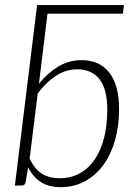

<svg xmlns="http://www.w3.org/2000/svg" viewBox="-20 -748 552 774"><path d="M40 0 129.5 -727.5H479.5L475.5 -693H171.5L137 -410.5Q172.5 -454.5 215.5 -480Q258.5 -505.5 308.5 -505.5Q381.5 -505.5 420.8 -455Q460 -404.5 460 -307.5Q460 -240.5 443.8 -183Q427.5 -125.5 397 -83.5Q366.5 -41.5 322.8 -17.5Q279 6.5 224.5 6.5Q177 6.5 145.2 -13.8Q113.5 -34 93.5 -73L83 -12.5Q79.5 0 68.5 0ZM291 -468.5Q245.5 -468.5 206 -442.8Q166.5 -417 132 -371.5L99.5 -108.5Q120.5 -65 150 -47.2Q179.5 -29.5 220 -29.5Q266 -29.5 302 -49.5Q338 -69.5 362.5 -106Q387 -142.5 399.8 -193.2Q412.5 -244 412.5 -305Q412.5 -387.5 381.5 -428Q350.5 -468.5 291 -468.5Z"/></svg>

Font: Lato Light
Style: Italic
Weight: 300
Italic angle: -7°
Designer: Lukasz Dziedzic
Foundry: tyPoland Lukasz Dziedzic
Version: Version 2.007; 2014-02-27